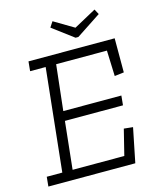

<svg xmlns="http://www.w3.org/2000/svg" viewBox="-121 -905 816 990"><g transform="rotate(-15 287.0 -410.0)"><path d="M347 -705 235 -789 254 -818 360 -755 479 -820 494 -792 362 -705ZM477 0H13L18 -51H101L159 -599H76L81 -650H541V-468L491 -462L486 -599H215L188 -356H498L493 -305H183L156 -51H432L466 -188L514 -183Z"/></g></svg>

Font: Zilla Slab Light
Style: Italic
Weight: 300
Italic angle: -6°
Designer: Typotheque.com
Foundry: Typotheque type foundry
Version: Version 1.1; 2017; ttfautohint (v1.6)